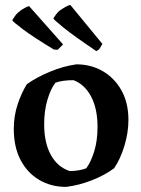

<svg xmlns="http://www.w3.org/2000/svg" viewBox="-20 -720 554 752"><path d="M239 12Q179 12 132.5 -16Q86 -44 60 -94.5Q34 -145 34 -215Q34 -266 49 -311Q64 -356 85 -390Q124 -418 176.5 -439.5Q229 -461 279 -468Q337 -468 383 -441Q429 -414 456 -365.5Q483 -317 483 -250Q483 -201 467.5 -149.5Q452 -98 427 -61Q391 -34 340 -14Q289 6 239 12ZM253 -50Q271 -50 288.5 -53Q306 -56 318 -61Q336 -85 349 -127Q362 -169 362 -223Q362 -294 337 -341.5Q312 -389 268 -406Q224 -406 197 -396Q179 -373 166 -330Q153 -287 153 -233Q153 -161 179 -113.5Q205 -66 253 -50ZM357 -520Q271 -578 230.5 -610.5Q190 -643 189 -648Q194 -656 199.5 -663.5Q205 -671 213 -678Q226 -687 238.5 -694Q251 -701 256 -700L381 -548L371 -531Q367 -524 357 -520ZM206 -525 191 -526Q110 -575 69.5 -605.5Q29 -636 28 -641Q33 -649 38.5 -657Q44 -665 52 -672Q64 -682 77 -689Q90 -696 94 -696L227 -546Z"/></svg>

Font: Labrada SemiBold
Style: Regular
Weight: 600
Designer: Mercedes Jáuregui
Foundry: Omnibus-Type Team
Version: Version 1.000; ttfautohint (v1.8.4.7-5d5b)